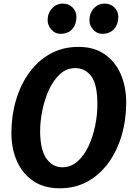

<svg xmlns="http://www.w3.org/2000/svg" viewBox="-20 -1008 718 1036"><path d="M302.5 8Q218 8 159.8 -31.2Q101.5 -70.5 71.5 -138Q41.5 -205.5 41.5 -290Q41.5 -383.5 66.2 -467.5Q91 -551.5 138 -616.2Q185 -681 252 -718Q319 -755 403.5 -755Q488 -755 545.2 -715Q602.5 -675 631.8 -607Q661 -539 661 -455Q661 -361.5 636.5 -277.8Q612 -194 565.5 -129.8Q519 -65.5 452.8 -28.8Q386.5 8 302.5 8ZM316.5 -105.5Q363 -105.5 398.5 -137.2Q434 -169 458 -220.2Q482 -271.5 494 -331.8Q506 -392 505.5 -449Q505 -553.5 472.2 -597Q439.5 -640.5 385.5 -640.5Q339.5 -640.5 304.2 -608.5Q269 -576.5 245 -525Q221 -473.5 208.8 -413.8Q196.5 -354 196.5 -298.5Q197.5 -198.5 230.8 -152Q264 -105.5 316.5 -105.5ZM305 -825.5Q278 -825.5 257.5 -848.2Q237 -871 237 -898Q237 -937 260.8 -962.8Q284.5 -988.5 320.5 -988.5Q351.5 -988.5 372 -967.2Q392.5 -946 392.5 -917.5Q392.5 -877.5 370.2 -851.5Q348 -825.5 305 -825.5ZM530 -825.5Q503.5 -825.5 483 -848Q462.5 -870.5 462.5 -898Q462.5 -936.5 486 -962.5Q509.5 -988.5 546 -988.5Q577 -988.5 597.8 -967.2Q618.5 -946 618.5 -917.5Q618.5 -878 595.8 -851.8Q573 -825.5 530 -825.5Z"/></svg>

Font: Merriweather Sans Italic
Style: Bold
Weight: 700
Italic angle: -7.5°
Designer: Eben Sorkin
Foundry: Eben Sorkin
Version: Version 1.008; ttfautohint (v1.7.19-72a1) -l 8 -r 50 -G 200 